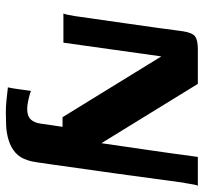

<svg xmlns="http://www.w3.org/2000/svg" viewBox="-40 -460 697 657"><g transform="rotate(90 308.5 -131.5)"><path d="M26 0Q28 -3 30.5 -14.5Q33 -26 35 -39Q48 -132 61.5 -224.5Q75 -317 87 -409Q92 -441 104.5 -450.5Q117 -460 149 -460Q179 -460 208 -460Q237 -460 267 -460Q318 -377 368.5 -295Q419 -213 470 -130Q482 -213 494 -295Q506 -377 517 -460Q541 -460 566 -460Q591 -460 616 -460Q614 -458 612 -449Q610 -440 608.5 -429Q607 -418 605 -410Q590 -296 574 -182Q558 -68 542 45Q539 64 536 86.5Q533 109 528 123Q520 149 502 164.5Q484 180 459.5 187.5Q435 195 409 196Q385 197 365 197Q345 197 325 195Q305 193 279 190Q283 171 285.5 151Q288 131 291 111Q300 115 320 119.5Q340 124 352 124Q377 124 388.5 112Q400 100 403 78Q406 59 408.5 40Q411 21 414 3Q406 3 397.5 3Q389 3 381 3L173 -335Q161 -251 149.5 -167.5Q138 -84 126 0Q101 0 76 0Q51 0 26 0Z"/></g></svg>

Font: Genos Thin SemiBold
Style: Italic
Weight: 600
Italic angle: -8°
Version: Version 1.010